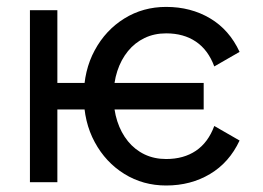

<svg xmlns="http://www.w3.org/2000/svg" viewBox="-20 -538 776 567"><path d="M263.7 -293V-214.8H581.5V-293ZM470.7 -439.5Q522.5 -439.5 558.6 -415Q594.7 -390.6 612.8 -341.8L687.5 -384.8Q657.2 -450.2 600.3 -483.9Q543.5 -517.6 470.7 -517.6Q402.3 -517.6 347.2 -483.4Q292 -449.2 259.8 -389.6Q227.5 -330.1 227.5 -253.9Q227.5 -177.7 259.8 -118.2Q292 -58.6 347.2 -24.4Q402.3 9.8 470.7 9.8Q543.5 9.8 600.3 -24.2Q657.2 -58.1 687.5 -123L612.8 -166Q594.7 -117.2 558.6 -92.8Q522.5 -68.4 470.7 -68.4Q435.5 -68.4 407 -82Q378.4 -95.7 357.9 -120.8Q337.4 -146 326.4 -179.9Q315.4 -213.9 315.4 -253.9Q315.4 -294.4 326.4 -328.1Q337.4 -361.8 357.9 -387Q378.4 -412.1 407 -425.8Q435.5 -439.5 470.7 -439.5ZM68.4 -507.8V0H149.4V-507.8ZM149.4 -293V-214.8H245.1V-293Z"/></svg>

Font: Giphurs SC
Style: Regular
Weight: 400
Version: Version 0.920